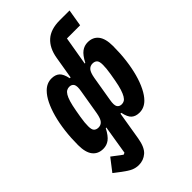

<svg xmlns="http://www.w3.org/2000/svg" viewBox="-277 -841 1154 1154"><g transform="rotate(-45 300.0 -264.0)"><path d="M295 -594Q307 -665 349 -702.5Q391 -740 467 -740H551L533 -632H421L390 -450H395Q418 -494 441 -511Q464 -528 493 -528Q537 -528 561 -497.5Q585 -467 585 -404Q585 -342 578 -286Q571 -230 558 -182.5Q545 -135 526.5 -98Q508 -61 486 -39Q455 -8 415 -8Q383 -8 364 -24.5Q345 -41 336 -85H329L299 96Q288 161 258.5 186.5Q229 212 189 212Q165 212 142.5 202.5Q120 193 81 163L42 133L103 54L168 103L180 98L210 -86H205Q182 -42 159 -25Q136 -8 107 -8Q63 -8 39 -38.5Q15 -69 15 -132Q15 -193 22 -249.5Q29 -306 42 -353.5Q55 -401 73 -437.5Q91 -474 114 -497Q145 -528 185 -528Q217 -528 236 -511.5Q255 -495 264 -451H271ZM257 -348Q264 -387 255 -402Q246 -417 225 -417Q214 -417 203.5 -411.5Q193 -406 184 -391Q175 -376 167.5 -351Q160 -326 153 -287L145 -241Q141 -218 139.5 -200.5Q138 -183 138 -168Q138 -139 148.5 -129Q159 -119 177 -119Q197 -119 210 -133.5Q223 -148 230 -187ZM375 -119Q386 -119 396 -124.5Q406 -130 415 -145Q424 -160 432 -185Q440 -210 447 -249L455 -295Q459 -318 460.5 -335.5Q462 -353 462 -368Q462 -397 451.5 -407Q441 -417 423 -417Q403 -417 390 -402.5Q377 -388 370 -349L343 -188Q336 -149 345 -134Q354 -119 375 -119Z"/></g></svg>

Font: IBM Plex Mono
Style: Bold Italic
Weight: 700
Italic angle: -9°
Monospace: yes
Designer: Mike Abbink, Paul van der Laan, Pieter van Rosmalen
Foundry: Bold Monday
Version: Version 2.3